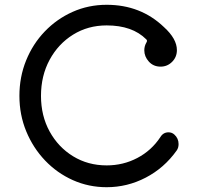

<svg xmlns="http://www.w3.org/2000/svg" viewBox="-20 -757 826 801"><path d="M707 -196Q725 -180 725 -156Q725 -140 717 -129Q665 -56 588 -16Q511 24 425 24Q350 24 284 -5.5Q218 -35 168 -87.5Q118 -140 89.5 -209Q61 -278 61 -357Q61 -436 89 -505Q117 -574 167 -626Q217 -678 283 -707.5Q349 -737 425 -737Q567 -737 664 -644Q718 -595 718 -548Q718 -519 698 -499Q678 -479 650 -479Q620 -479 601 -500Q582 -521 582 -547Q582 -565 591 -580Q596 -588 590 -593Q532 -651 425 -651Q347 -651 285 -612.5Q223 -574 187 -507.5Q151 -441 151 -357Q151 -274 187 -208.5Q223 -143 285 -105Q347 -67 425 -67Q494 -67 553 -98Q612 -129 649 -185Q661 -205 683 -205Q697 -205 707 -196Z"/></svg>

Font: Kiwi Maru Medium
Style: Regular
Weight: 500
Designer: Hiroki-Chan
Version: Version 1.100